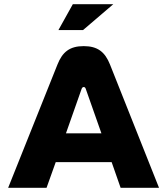

<svg xmlns="http://www.w3.org/2000/svg" viewBox="-20 -900 802 920"><path d="M255 -590 19 0H203L247 -123H515L558 0H742L507 -591C483 -651 448 -679 381 -679C314 -679 279 -651 255 -590ZM260 -756H378L523 -880H329ZM296 -261 371 -474C373 -479 376 -483 381 -483C385 -483 389 -481 391 -474L466 -261Z"/></svg>

Font: LT Wave Text Black
Style: Regular
Weight: 900
Designer: Daniel Lyons
Version: Version 2.5 (Glyphs App)